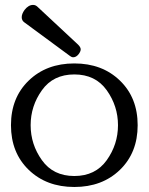

<svg xmlns="http://www.w3.org/2000/svg" viewBox="-20 -745 602 777"><path d="M276.4 -513.2Q270 -513.2 263.7 -518.1L78.1 -654.8Q67.9 -662.1 67.9 -675.3Q67.9 -689 79.6 -705.1Q95.2 -725.1 113.8 -725.1Q123.5 -725.1 130.9 -718.3L296.4 -564Q306.6 -553.7 306.6 -545.4Q306.6 -536.6 297.9 -525.4Q288.1 -513.2 276.4 -513.2ZM280.8 -488.3Q393.6 -488.3 465.3 -418.9Q537.1 -349.6 537.1 -238.3Q537.1 -127 465.3 -57.6Q393.6 11.7 280.8 11.7Q168 11.7 96.2 -57.6Q24.4 -127 24.4 -238.3Q24.4 -349.6 96.2 -418.9Q168 -488.3 280.8 -488.3ZM280.8 -443.8Q195.3 -443.8 149.7 -379.9Q104 -315.9 104 -238.3Q104 -160.6 149.7 -96.7Q195.3 -32.7 280.8 -32.7Q366.2 -32.7 411.9 -96.7Q457.5 -160.6 457.5 -238.3Q457.5 -315.9 411.9 -379.9Q366.2 -443.8 280.8 -443.8Z"/></svg>

Font: Gayathri
Style: Regular
Weight: 400
Designer: Binoy Dominic <binoy.domenic@gmail.com>
Foundry: SMC
Version: Version 1.000